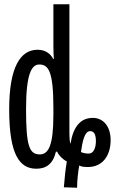

<svg xmlns="http://www.w3.org/2000/svg" viewBox="-20 -780 540 899"><path d="M279 97 341 99C341 63 346 23 351 -5C362 1 375 2 392 2C460 2 498 -51 498 -124C498 -190 462 -228 415 -228C356 -228 322 -185 310 -106C306 -119 305 -135 305 -155V-760H230V-562C230 -541 231 -527 232 -504H229C216 -530 191 -547 156 -547C76 -547 23 -467 23 -268C23 -57 71 10 150 10C195 10 228 -11 242 -70H247C255 -53 273 -34 293 -24C287 9 282 56 279 97ZM166 -57C117 -57 102 -98 102 -268C102 -435 128 -478 164 -478C207 -478 230 -446 230 -274V-244C230 -98 207 -57 166 -57ZM396 -61C377 -61 370 -64 359 -68C366 -115 375 -166 402 -166C420 -166 429 -151 429 -119C429 -86 417 -61 396 -61Z"/></svg>

Font: Noto Sans Mono ExtraCondensed
Style: Regular
Weight: 400
Width: 2
Designer: Monotype Design Team
Foundry: Monotype Imaging Inc.
Version: Version 2.014